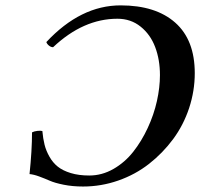

<svg xmlns="http://www.w3.org/2000/svg" viewBox="-20 -678 738 708"><path d="M424.8 -658.2Q554.2 -658.2 626.2 -594.5Q698.2 -530.8 698.2 -408.2Q698.2 -342.8 677.5 -279.8Q656.7 -216.8 618.4 -165Q580.1 -113.3 529.5 -73.7Q479 -34.2 416 -12.2Q353 9.8 286.1 9.8Q247.6 9.8 214.8 3.2Q182.1 -3.4 163.8 -11.5Q145.5 -19.5 125 -27.1Q104.5 -34.7 88.9 -36.1Q98.1 -123.5 98.1 -189.9Q105.5 -193.8 117.4 -195.3Q129.4 -196.8 136.2 -194.8Q138.7 -167 144.3 -144.5Q149.9 -122.1 162.4 -100.1Q174.8 -78.1 193.1 -63.5Q211.4 -48.8 241 -39.8Q270.5 -30.8 309.1 -30.8Q356 -30.8 398.2 -54.9Q440.4 -79.1 471.2 -118.2Q502 -157.2 524.7 -206.1Q547.4 -254.9 558.6 -305.2Q569.8 -355.5 569.8 -400.9Q569.8 -458 552.2 -504.4Q534.7 -550.8 498.5 -579.8Q462.4 -608.9 413.1 -608.9Q287.1 -608.9 175.8 -503.9Q168 -503.9 160.6 -509.8Q153.3 -515.6 150.9 -522.9Q277.3 -658.2 424.8 -658.2Z"/></svg>

Font: Common Serif SemiBold
Style: Italic
Weight: 600
Italic angle: -12°
Designer: Philipp H. Poll, Khaled Hosny
Foundry: Stefan Peev, Context Ltd.
Version: Version 1.026